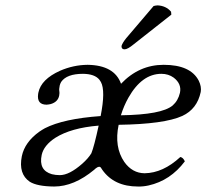

<svg xmlns="http://www.w3.org/2000/svg" viewBox="-20 -678 761 708"><path d="M546.4 -655.8Q553.2 -657.7 561 -658.2Q592.3 -656.7 610.8 -634.8L611.8 -624L473.6 -515.1Q450.7 -496.1 439.5 -496.1Q428.7 -496.1 428.2 -505.9Q428.2 -507.8 428.2 -508.8Q431.6 -520 445.3 -537.1ZM346.7 -383.8Q329.6 -405.3 286.1 -405.8Q226.1 -405.8 205.6 -376Q201.7 -369.1 200.2 -362.8Q197.3 -347.7 198.7 -342.8Q200.2 -335.9 198.2 -325.2Q193.4 -302.2 167.5 -294.4Q159.7 -292.5 151.9 -292Q115.2 -292 120.6 -331.5Q121.1 -335 121.6 -336.9Q131.8 -385.7 201.2 -417Q250.5 -438.5 303.2 -439Q401.9 -437.5 426.3 -369.1Q492.7 -439 583.5 -439Q682.6 -439 712.9 -380.4Q723.6 -358.4 720.2 -338.9Q707 -275.9 652.3 -250.5Q585.9 -220.2 417.5 -217.8Q400.4 -136.2 438.5 -80.6Q467.8 -39.6 513.2 -39.1Q581.1 -40 645 -99.1Q655.3 -97.2 661.6 -83Q608.4 -12.2 527.8 5.9Q507.8 10.3 488.8 9.8Q400.4 9.8 356.9 -52.2Q355 -55.2 352.5 -59.1Q346.7 -67.9 333 -57.1Q330.1 -54.7 327.1 -51.8Q252.9 9.8 179.7 9.8Q117.2 9.3 89.8 -7.8Q47.4 -36.6 60.5 -102.1Q71.3 -153.8 125 -192.4Q135.7 -199.7 145.5 -205.1Q213.9 -240.2 351.1 -250Q369.6 -343.3 352.1 -375.5Q349.1 -380.4 346.7 -383.8ZM343.8 -214.8Q242.2 -206.5 184.1 -169.9Q141.6 -142.1 133.8 -106.9Q121.6 -49.8 171.4 -35.6Q185.1 -32.2 200.7 -32.2Q235.4 -32.2 283.2 -74.2Q305.7 -94.2 316.9 -112.8Q327.1 -137.7 343.8 -214.8ZM425.8 -252.9Q576.2 -254.9 616.7 -289.1Q636.7 -306.6 643.6 -335.9Q650.4 -368.7 620.6 -391.6Q601.1 -405.8 575.2 -405.8Q503.4 -405.8 453.6 -317.9Q436.5 -287.6 425.8 -252.9Z"/></svg>

Font: Linux Libertine Display Slanted O
Style: Slanted
Weight: 400
Designer: Philipp H. Poll
Foundry: Philipp H. Poll
Version: Version 5.0.9